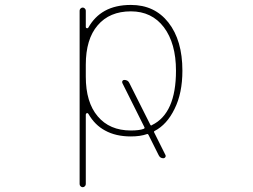

<svg xmlns="http://www.w3.org/2000/svg" viewBox="-20 -576 1040 790"><path d="M307.6 181.6V-532.2Q307.6 -537.1 311.5 -541Q315.4 -544.9 320.3 -544.9Q325.2 -544.9 329.1 -541Q333 -537.1 333 -532.2V-464.8Q333 -460.9 336.9 -460H337.9Q341.8 -459 343.8 -462.9Q369.1 -507.8 411.1 -531.2Q455.1 -555.7 518.6 -555.7Q567.4 -555.7 606 -537.6Q644.5 -519.5 672.9 -483.4Q730.5 -410.2 730.5 -285.2Q730.5 -192.4 698.2 -127.9Q667 -63.5 616.2 -37.1Q612.3 -35.2 614.3 -31.2L661.1 62.5Q663.1 66.4 660.2 70.8Q657.2 75.2 652.3 75.2Q638.7 75.2 632.8 62.5L590.8 -21.5Q588.9 -25.4 585 -24.4Q557.6 -14.6 518.6 -14.6Q456.1 -14.6 412.1 -39.1Q370.1 -61.5 343.8 -107.4Q341.8 -111.3 337.9 -110.4H336.9Q333 -108.4 333 -104.5V181.6Q333 186.5 329.1 190.4Q325.2 194.3 320.3 194.3Q315.4 194.3 311.5 190.4Q307.6 186.5 307.6 181.6ZM518.6 -529.3Q430.7 -529.3 381.8 -471.7Q333 -415 333 -309.6V-260.7Q333 -155.3 381.8 -97.7Q430.7 -39.1 518.6 -39.1Q553.7 -39.1 571.3 -45.9L572.3 -46.9Q576.2 -47.9 574.2 -52.7L483.4 -234.4Q481.4 -239.3 483.9 -243.2Q486.3 -247.1 491.2 -247.1Q505.9 -247.1 511.7 -235.4L598.6 -62.5Q600.6 -58.6 604.5 -60.5L605.5 -61.5Q704.1 -109.4 704.1 -285.2Q704.1 -397.5 654.3 -463.9Q604.5 -529.3 518.6 -529.3Z"/></svg>

Font: Rounded-X Mgen+ 1mn thin
Style: Regular
Weight: 100
Designer: [Source Han Sans]
Ryoko NISHIZUKA  (kana & ideographs); Paul D. Hunt (Latin, Greek & Cyrillic); Wenlong ZHANG  (bopomofo
Version: Version 1.059.20150602